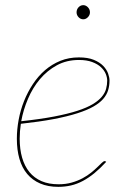

<svg xmlns="http://www.w3.org/2000/svg" viewBox="-20 -720 500 746"><path d="M45.5 0ZM405.5 -407Q405.5 -387.5 400.2 -369.8Q395 -352 381.2 -336Q367.5 -320 343 -306Q318.5 -292 280.2 -279.8Q242 -267.5 188 -257.2Q134 -247 61 -239Q56.5 -209.5 56.5 -181Q56.5 -140 66 -107.2Q75.5 -74.5 94.2 -51.5Q113 -28.5 141.2 -16.2Q169.5 -4 207.5 -4Q236 -4 259.2 -10.8Q282.5 -17.5 301 -27.5Q319.5 -37.5 333.8 -49Q348 -60.5 358.2 -70.5Q368.5 -80.5 375.5 -87.2Q382.5 -94 386.5 -94Q389.5 -94 391.5 -92L392.5 -91Q369 -65.5 346.8 -47.2Q324.5 -29 302 -17Q279.5 -5 256 0.5Q232.5 6 206.5 6Q166.5 6 136.2 -7Q106 -20 85.8 -44Q65.5 -68 55.5 -102.8Q45.5 -137.5 45.5 -181Q45.5 -217 52.5 -254.8Q59.5 -292.5 73.5 -327.5Q87.5 -362.5 108 -393.5Q128.5 -424.5 155.2 -447.5Q182 -470.5 214.8 -483.8Q247.5 -497 286.5 -497Q321.5 -497 344.5 -487.5Q367.5 -478 381 -464Q394.5 -450 400 -434.5Q405.5 -419 405.5 -407ZM286.5 -487Q239 -487 201.2 -466.5Q163.5 -446 135.2 -412.5Q107 -379 88.8 -336.2Q70.5 -293.5 62.5 -249Q136.5 -257 190 -267.2Q243.5 -277.5 280.5 -289.5Q317.5 -301.5 340.2 -315.2Q363 -329 375.5 -344Q388 -359 392.2 -374.8Q396.5 -390.5 396.5 -407Q396.5 -419 390.8 -433Q385 -447 372.2 -459Q359.5 -471 338.2 -479Q317 -487 286.5 -487ZM329.5 -672Q329.5 -661.5 321.5 -653.2Q313.5 -645 303.5 -645Q293 -645 285.2 -653.2Q277.5 -661.5 277.5 -672Q277.5 -683.5 285.2 -691.8Q293 -700 303.5 -700Q313.5 -700 321.5 -691.8Q329.5 -683.5 329.5 -672Z"/></svg>

Font: Lato Hairline
Style: Italic
Weight: 100
Italic angle: -7°
Designer: Lukasz Dziedzic
Foundry: tyPoland Lukasz Dziedzic
Version: Version 2.007; 2014-02-27